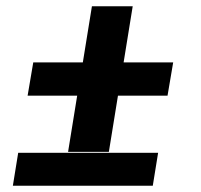

<svg xmlns="http://www.w3.org/2000/svg" viewBox="-20 -592 640 612"><path d="M327 -108H197L226 -287H68L86 -393H244L273 -572H403L374 -393H532L514 -287H356ZM21 0 38 -105H484L467 0Z"/></svg>

Font: Iosevka Heavy Extended Oblique
Style: Regular
Weight: 900
Width: 7
Italic angle: -9°
Monospace: yes
Designer: Belleve Invis
Foundry: Belleve Invis
Version: Version 32.5.0; ttfautohint (v1.8.4)